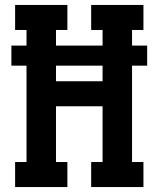

<svg xmlns="http://www.w3.org/2000/svg" viewBox="-20 -755 640 775"><path d="M41 0V-101H87V-490H26V-571H87V-634H41V-735H252V-634H206V-571H394V-634H348V-735H559V-634H513V-571H574V-490H513V-101H559V0H348V-101H394V-326H206V-101H252V0ZM394 -427V-490H206V-427Z"/></svg>

Font: Iosevka Plex Etoile
Style: Bold
Weight: 700
Designer: Belleve Invis
Foundry: Belleve Invis
Version: Version 25.1.1; ttfautohint (v1.8.4)